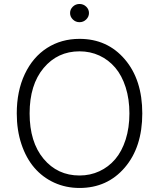

<svg xmlns="http://www.w3.org/2000/svg" viewBox="-20 -932 796 962"><path d="M411.9 -834.5Q397.9 -820.8 378.4 -820.8Q358.9 -820.8 345 -834.5Q331.1 -848.1 331.1 -866.7Q331.1 -885.3 345 -898.7Q358.9 -912.1 378.4 -912.1Q397.9 -912.1 411.9 -898.7Q425.8 -885.3 425.8 -866.7Q425.8 -848.1 411.9 -834.5ZM378.4 9.8Q310.1 9.8 251.7 -16.8Q193.4 -43.5 152.1 -91.6Q110.8 -139.6 87.4 -209.7Q64 -279.8 64 -363.8Q64 -475.6 104.2 -560.8Q144.5 -646 215.8 -691.7Q287.1 -737.3 378.4 -737.3Q517.6 -737.3 605.2 -635Q692.9 -532.7 692.9 -363.8Q692.9 -194.8 605.2 -92.5Q517.6 9.8 378.4 9.8ZM378.4 -674.8Q268.6 -674.8 198.5 -591.1Q128.4 -507.3 128.4 -363.8Q128.4 -220.2 198.2 -136.5Q268.1 -52.7 378.4 -52.7Q432.1 -52.7 478 -74Q523.9 -95.2 557.4 -134.5Q590.8 -173.8 609.6 -232.9Q628.4 -292 628.4 -363.8Q628.4 -435.5 609.6 -494.6Q590.8 -553.7 557.4 -593Q523.9 -632.3 478 -653.6Q432.1 -674.8 378.4 -674.8Z"/></svg>

Font: Interop Light
Style: Regular
Weight: 300
Designer: Rasmus Andersson, Google, Jang Haemin
Foundry: jhaemin
Version: Version 1.007